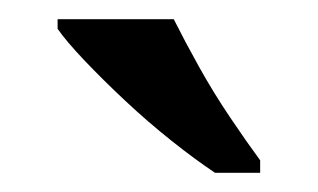

<svg xmlns="http://www.w3.org/2000/svg" viewBox="-20 -786 331 200"><path d="M204 -606Q183 -620 158.5 -639.5Q134 -659 110.5 -681Q87 -703 68 -723Q49 -743 40 -756V-766H161Q172 -744 187 -717Q202 -690 219.5 -664Q237 -638 251 -619V-606Z"/></svg>

Font: Noto Serif Gujarati Medium
Style: Regular
Weight: 500
Version: Version 2.102